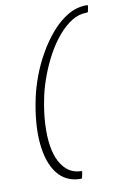

<svg xmlns="http://www.w3.org/2000/svg" viewBox="-89 -753 566 889"><g transform="rotate(-10 194.5 -308.5)"><path d="M224 80Q223 83 221.5 84Q220 85 216 85Q147 84 107.5 33Q68 -18 59.5 -109.5Q51 -201 77 -323Q87 -369 106 -420Q125 -471 153.5 -521Q182 -571 217.5 -612Q253 -653 294.5 -677.5Q336 -702 383 -702Q387 -702 388 -701Q389 -700 389 -698L384 -671Q383 -670 381.5 -669Q380 -668 376 -668Q340 -668 306.5 -647Q273 -626 242.5 -590Q212 -554 187.5 -509Q163 -464 145 -416Q127 -368 117 -323Q102 -253 99 -194.5Q96 -136 103 -91Q110 -46 127 -14.5Q144 17 168 33Q192 49 224 50Q227 50 228.5 51Q230 52 229 55Z"/></g></svg>

Font: Glory ExtraLight
Style: Italic
Weight: 250
Italic angle: -12°
Version: Version 1.011